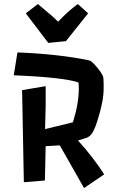

<svg xmlns="http://www.w3.org/2000/svg" viewBox="-20 -909 585 967"><path d="M272.9 -799.8Q321.8 -852.5 372.1 -888.7L423.8 -841.8L312 -701.7L223.1 -692.9L109.9 -841.8L170.9 -888.7Q229 -840.3 243.2 -827.6ZM91.3 -455.1 210 -475.1V-377L207 -258.8L347.2 -293Q377 -387.2 377 -463.9Q377 -480 375 -494.1Q292.5 -520 49.3 -529.8L67.9 -645Q276.4 -636.7 429.2 -605Q442.4 -602.1 471.7 -566.4Q499.5 -531.2 500.7 -517.1Q502 -502.9 502 -489.3V-461.9Q502 -398.4 469.7 -297.9Q452.1 -243.2 435.5 -227.5Q427.2 -220.2 420.9 -216.8L373 -201.2Q444.3 -123.5 504.9 -30.8L403.3 38.1L281.2 -176.8L210 -172.9L206.1 0L100.1 8.8Z"/></svg>

Font: Passero One
Style: Regular
Weight: 400
Designer: Viktoriya Grabowska
Foundry: Viktoriya Grabowska
Version: Version 1.003